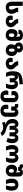

<svg xmlns="http://www.w3.org/2000/svg" viewBox="3798 -4608 1060 8697"><g transform="rotate(90 4328.5 -260.0)"><path d="M331 10Q194 10 124.5 -64Q55 -138 55 -272V-760H246V-262Q246 -198 268 -165Q290 -132 330 -132Q372 -132 392 -164Q412 -196 412 -244Q412 -288 404.5 -315Q397 -342 384 -364Q364 -399 346.5 -444Q329 -489 329 -553H520Q521 -508 534.5 -476.5Q548 -445 567 -413Q587 -379 596.5 -343Q606 -307 606 -256Q606 -176 573.5 -116Q541 -56 479.5 -23Q418 10 331 10Z M947 10Q871 10 811.5 -15.5Q752 -41 718.5 -89.5Q685 -138 685 -206Q685 -238 689.5 -258.5Q694 -279 703 -303H887Q876 -261 876 -226Q876 -185 893.5 -158.5Q911 -132 947 -132Q983 -132 1001.5 -156.5Q1020 -181 1020 -218Q1020 -256 999.5 -281Q979 -306 952 -331Q927 -355 901 -383.5Q875 -412 857.5 -452.5Q840 -493 840 -553H1031Q1032 -513 1058 -480.5Q1084 -448 1118 -416Q1142 -394 1164 -366.5Q1186 -339 1200 -304Q1214 -269 1214 -221Q1214 -152 1182 -100Q1150 -48 1090 -19Q1030 10 947 10Z M1572 10Q1442 10 1370 -63.5Q1298 -137 1298 -261Q1298 -392 1354.5 -457.5Q1411 -523 1501 -523Q1557 -523 1590.5 -505Q1624 -487 1646 -452H1650Q1646 -473 1643.5 -490.5Q1641 -508 1641 -536V-565Q1641 -638 1579 -638Q1551 -638 1536.5 -622Q1522 -606 1522 -584Q1522 -580 1522.5 -575.5Q1523 -571 1524 -567H1337Q1331 -587 1331 -604Q1331 -658 1364 -695Q1397 -732 1453.5 -751Q1510 -770 1579 -770Q1657 -770 1714 -741.5Q1771 -713 1802 -662.5Q1833 -612 1833 -547V-261Q1833 -137 1765 -63.5Q1697 10 1572 10ZM1573 -132Q1613 -132 1635 -163Q1657 -194 1657 -247V-269Q1657 -316 1638.5 -347.5Q1620 -379 1570 -379Q1536 -379 1513.5 -347.5Q1491 -316 1491 -257Q1491 -205 1508 -168.5Q1525 -132 1573 -132Z M2251 10Q2174 10 2114 -22.5Q2054 -55 2020 -114Q1986 -173 1986 -253Q1986 -294 1999 -335Q2012 -376 2036 -403V-407Q1970 -427 1936.5 -473Q1903 -519 1903 -584Q1903 -632 1928 -674.5Q1953 -717 2003.5 -743.5Q2054 -770 2130 -770Q2203 -770 2253 -745.5Q2303 -721 2329.5 -681.5Q2356 -642 2356 -597Q2356 -548 2332 -511V-507Q2342 -506 2353 -503Q2401 -491 2438 -457.5Q2475 -424 2496.5 -374Q2518 -324 2518 -263Q2518 -136 2447 -63Q2376 10 2251 10ZM2130 -500Q2160 -500 2171.5 -522.5Q2183 -545 2183 -575Q2183 -604 2171.5 -625Q2160 -646 2129 -646Q2100 -646 2087.5 -625Q2075 -604 2075 -575Q2075 -545 2087.5 -522.5Q2100 -500 2130 -500ZM2253 -132Q2294 -132 2309 -167.5Q2324 -203 2324 -263Q2324 -322 2308.5 -356.5Q2293 -391 2252 -391Q2212 -391 2196 -356.5Q2180 -322 2180 -263Q2180 -203 2196 -167.5Q2212 -132 2253 -132Z M2859 10Q2783 10 2723.5 -15.5Q2664 -41 2630.5 -89.5Q2597 -138 2597 -206Q2597 -238 2601.5 -258.5Q2606 -279 2615 -303H2799Q2788 -261 2788 -226Q2788 -185 2805.5 -158.5Q2823 -132 2859 -132Q2895 -132 2913.5 -156.5Q2932 -181 2932 -218Q2932 -256 2911.5 -281Q2891 -306 2864 -331Q2839 -355 2813 -383.5Q2787 -412 2769.5 -452.5Q2752 -493 2752 -553H2943Q2944 -513 2970 -480.5Q2996 -448 3030 -416Q3054 -394 3076 -366.5Q3098 -339 3112 -304Q3126 -269 3126 -221Q3126 -152 3094 -100Q3062 -48 3002 -19Q2942 10 2859 10Z M3278 0Q3244 -74 3227 -141.5Q3210 -209 3210 -284V-324Q3210 -447 3241.5 -533Q3273 -619 3348 -671Q3423 -723 3554 -743Q3598 -750 3658.5 -757.5Q3719 -765 3788 -770L3806 -618Q3733 -609 3670 -602Q3607 -595 3562 -589Q3523 -584 3480.5 -575Q3438 -566 3404.5 -549.5Q3371 -533 3358 -505H3362Q3381 -527 3407.5 -535Q3434 -543 3461 -543Q3514 -543 3553.5 -511Q3593 -479 3612 -425H3618Q3638 -481 3679 -512Q3720 -543 3785 -543Q3860 -543 3912.5 -507Q3965 -471 3992.5 -410.5Q4020 -350 4020 -274Q4020 -220 4013 -176Q4006 -132 3991 -90.5Q3976 -49 3952 0H3767Q3799 -63 3813.5 -131Q3828 -199 3828 -269Q3828 -300 3823 -330Q3818 -360 3804 -380.5Q3790 -401 3763 -401Q3731 -401 3718.5 -370Q3706 -339 3706 -286V-172H3524V-286Q3524 -341 3510.5 -371Q3497 -401 3467 -401Q3436 -401 3419 -370Q3402 -339 3402 -266Q3402 -196 3417 -129.5Q3432 -63 3463 0Z M4345 250Q4261 250 4201.5 218Q4142 186 4110.5 130Q4079 74 4079 3Q4079 -27 4084 -52Q4089 -77 4102 -105H4281Q4270 -55 4270 -11Q4270 39 4287.5 73.5Q4305 108 4346 108Q4390 108 4405 75.5Q4420 43 4420 -18V-323Q4420 -421 4356 -421Q4291 -421 4291 -332Q4291 -316 4293 -297.5Q4295 -279 4302 -250H4118Q4109 -274 4104.5 -294.5Q4100 -315 4100 -347Q4100 -416 4133.5 -464Q4167 -512 4224 -537.5Q4281 -563 4353 -563Q4473 -563 4542 -498Q4611 -433 4611 -320V-16Q4611 108 4542.5 179Q4474 250 4345 250Z M4996 250Q4907 250 4845.5 218Q4784 186 4752 130Q4720 74 4720 3Q4720 -27 4725 -52Q4730 -77 4743 -105H4922Q4911 -55 4911 -11Q4911 39 4929.5 73.5Q4948 108 4997 108Q5045 108 5063 72.5Q5081 37 5081 -18V-335Q5081 -378 5068.5 -395.5Q5056 -413 5036 -413Q5017 -413 5003 -395.5Q4989 -378 4989 -337V-236H4807V-342Q4807 -408 4754 -408H4695V-557H4762Q4817 -557 4850.5 -533.5Q4884 -510 4902 -465H4906Q4925 -510 4966.5 -536.5Q5008 -563 5063 -563Q5164 -563 5218 -504Q5272 -445 5272 -347V-16Q5272 108 5202.5 179Q5133 250 4996 250Z M6000 250Q5979 214 5946.5 190Q5914 166 5877 152.5Q5840 139 5805 133.5Q5770 128 5744 128Q5676 128 5629.5 145Q5583 162 5551 181L5491 66Q5509 52 5540 39.5Q5571 27 5605 23V19Q5496 -15 5432.5 -95.5Q5369 -176 5369 -293Q5369 -369 5396 -430Q5423 -491 5474 -527Q5525 -563 5596 -563Q5663 -563 5705 -531Q5747 -499 5766 -445H5772Q5788 -501 5824.5 -532Q5861 -563 5917 -563Q5966 -563 6006.5 -532Q6047 -501 6062 -445H6068Q6087 -499 6128.5 -531Q6170 -563 6233 -563Q6307 -563 6358.5 -527Q6410 -491 6437.5 -428Q6465 -365 6465 -284Q6465 -208 6449 -147Q6433 -86 6396 -18L6233 -77Q6254 -127 6263.5 -178Q6273 -229 6273 -278Q6273 -357 6257 -389Q6241 -421 6213 -421Q6156 -421 6156 -296V-162H5974V-311Q5974 -360 5961.5 -390.5Q5949 -421 5917 -421Q5885 -421 5872.5 -390.5Q5860 -360 5860 -311V-162H5678V-296Q5678 -421 5621 -421Q5593 -421 5577 -390Q5561 -359 5561 -286Q5561 -181 5628 -114Q5695 -47 5831 -14Q5954 16 6028.5 64.5Q6103 113 6137 184Z M6617 0Q6583 -74 6566 -138Q6549 -202 6549 -284Q6549 -365 6576.5 -428Q6604 -491 6656 -527Q6708 -563 6781 -563Q6848 -563 6890 -531Q6932 -499 6951 -445H6957Q6977 -501 7018 -532Q7059 -563 7124 -563Q7199 -563 7251.5 -527Q7304 -491 7331.5 -428Q7359 -365 7359 -284Q7359 -202 7342.5 -138Q7326 -74 7291 0H7106Q7138 -63 7152.5 -136Q7167 -209 7167 -279Q7167 -315 7162 -347.5Q7157 -380 7143 -400.5Q7129 -421 7102 -421Q7070 -421 7057.5 -388.5Q7045 -356 7045 -296V-162H6863V-296Q6863 -421 6806 -421Q6775 -421 6758 -388.5Q6741 -356 6741 -276Q6741 -206 6756 -134.5Q6771 -63 6802 0Z M7717 10Q7630 10 7569 -23Q7508 -56 7475.5 -114.5Q7443 -173 7443 -251Q7443 -374 7499.5 -438.5Q7556 -503 7646 -503Q7702 -503 7735.5 -485Q7769 -467 7791 -432H7795Q7791 -453 7788.5 -470.5Q7786 -488 7786 -516V-591Q7786 -613 7778 -625.5Q7770 -638 7756 -638Q7742 -638 7734.5 -625.5Q7727 -613 7727 -591V-553H7542V-574Q7542 -603 7528.5 -614Q7515 -625 7495 -625Q7475 -625 7450 -615L7409 -744Q7436 -759 7464.5 -764.5Q7493 -770 7517 -770Q7556 -770 7591 -747.5Q7626 -725 7639 -687H7643Q7659 -725 7696.5 -747.5Q7734 -770 7794 -770Q7842 -770 7884 -749Q7926 -728 7952 -685Q7978 -642 7978 -577V-251Q7978 -173 7947.5 -114.5Q7917 -56 7858.5 -23Q7800 10 7717 10ZM7718 -132Q7758 -132 7780 -161.5Q7802 -191 7802 -237V-259Q7802 -298 7783.5 -328.5Q7765 -359 7715 -359Q7681 -359 7658.5 -329Q7636 -299 7636 -247Q7636 -218 7643 -191.5Q7650 -165 7668 -148.5Q7686 -132 7718 -132Z M8130 0Q8103 -66 8089 -129Q8075 -192 8075 -274Q8075 -360 8104 -425Q8133 -490 8193 -526.5Q8253 -563 8345 -563Q8435 -563 8495 -526.5Q8555 -490 8585 -425Q8615 -360 8615 -274Q8615 -192 8601.5 -129Q8588 -66 8560 0H8379Q8401 -63 8412 -135Q8423 -207 8423 -269Q8423 -350 8403 -385.5Q8383 -421 8345 -421Q8308 -421 8287.5 -386.5Q8267 -352 8267 -266Q8267 -203 8278 -133Q8289 -63 8311 0Z"/></g></svg>

Font: Noto Sans Georgian Black
Style: Regular
Weight: 900
Designer: Monotype Design Team, Akaki Razmadze
Foundry: Google LLC
Version: Version 2.005; ttfautohint (v1.8.4.7-5d5b)